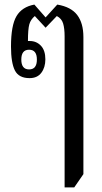

<svg xmlns="http://www.w3.org/2000/svg" viewBox="-20 -578 446 838"><path d="M262 240V-419Q262 -454 255.5 -475.5Q249 -497 228 -508L179 -457L132 -508Q114 -493 108 -472Q102 -451 102 -399Q106 -399 110 -399Q139 -399 158.5 -378.5Q178 -358 178 -319Q178 -284 160.5 -260.5Q143 -237 109 -237Q62 -237 45 -270.5Q28 -304 28 -375Q28 -467 52 -507.5Q76 -548 130 -558L179 -502L230 -558Q290 -548 317 -512.5Q344 -477 344 -416V182L304 240ZM107 -275Q141 -275 141 -318Q141 -361 107 -361Q73 -361 73 -318Q73 -275 107 -275Z"/></svg>

Font: Noto Serif Thai ExtraCondensed
Style: Regular
Weight: 400
Width: 2
Designer: Monotype Design Team
Foundry: Monotype Imaging Inc.
Version: Version 2.002; ttfautohint (v1.8.4.7-5d5b)